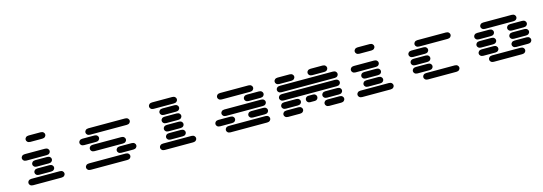

<svg xmlns="http://www.w3.org/2000/svg" viewBox="18 -1783 7964 2818"><g transform="rotate(-15 4000.0 -374.5)"><path d="M284.2 -13.7H715.8Q743.2 -13.7 758.8 -28.3Q774.4 -43 774.4 -62.5Q774.4 -82 758.8 -96.7Q743.2 -111.3 715.8 -111.3H284.2Q256.8 -111.3 241.2 -96.7Q225.6 -82 225.6 -62.5Q225.6 -43 241.2 -28.3Q256.8 -13.7 284.2 -13.7ZM409.2 -138.7H590.8Q618.2 -138.7 633.8 -153.3Q649.4 -168 649.4 -187.5Q649.4 -207 633.8 -221.7Q618.2 -236.3 590.8 -236.3H409.2Q381.8 -236.3 366.2 -221.7Q350.6 -207 350.6 -187.5Q350.6 -168 366.2 -153.3Q381.8 -138.7 409.2 -138.7ZM409.2 -263.7H590.8Q618.2 -263.7 633.8 -278.3Q649.4 -293 649.4 -312.5Q649.4 -332 633.8 -346.7Q618.2 -361.3 590.8 -361.3H409.2Q381.8 -361.3 366.2 -346.7Q350.6 -332 350.6 -312.5Q350.6 -293 366.2 -278.3Q381.8 -263.7 409.2 -263.7ZM284.2 -388.7H590.8Q618.2 -388.7 633.8 -403.3Q649.4 -418 649.4 -437.5Q649.4 -457 633.8 -471.7Q618.2 -486.3 590.8 -486.3H284.2Q256.8 -486.3 241.2 -471.7Q225.6 -457 225.6 -437.5Q225.6 -418 241.2 -403.3Q256.8 -388.7 284.2 -388.7ZM409.2 -638.7H590.8Q618.2 -638.7 633.8 -653.3Q649.4 -668 649.4 -687.5Q649.4 -707 633.8 -721.7Q618.2 -736.3 590.8 -736.3H409.2Q381.8 -736.3 366.2 -721.7Q350.6 -707 350.6 -687.5Q350.6 -668 366.2 -653.3Q381.8 -638.7 409.2 -638.7Z M1159.2 -13.7H1715.8Q1743.2 -13.7 1758.8 -28.3Q1774.4 -43 1774.4 -62.5Q1774.4 -82 1758.8 -96.7Q1743.2 -111.3 1715.8 -111.3H1159.2Q1131.8 -111.3 1116.2 -96.7Q1100.6 -82 1100.6 -62.5Q1100.6 -43 1116.2 -28.3Q1131.8 -13.7 1159.2 -13.7ZM1659.2 -138.7H1840.8Q1868.2 -138.7 1883.8 -153.3Q1899.4 -168 1899.4 -187.5Q1899.4 -207 1883.8 -221.7Q1868.2 -236.3 1840.8 -236.3H1659.2Q1631.8 -236.3 1616.2 -221.7Q1600.6 -207 1600.6 -187.5Q1600.6 -168 1616.2 -153.3Q1631.8 -138.7 1659.2 -138.7ZM1284.2 -263.7H1715.8Q1743.2 -263.7 1758.8 -278.3Q1774.4 -293 1774.4 -312.5Q1774.4 -332 1758.8 -346.7Q1743.2 -361.3 1715.8 -361.3H1284.2Q1256.8 -361.3 1241.2 -346.7Q1225.6 -332 1225.6 -312.5Q1225.6 -293 1241.2 -278.3Q1256.8 -263.7 1284.2 -263.7ZM1159.2 -388.7H1340.8Q1368.2 -388.7 1383.8 -403.3Q1399.4 -418 1399.4 -437.5Q1399.4 -457 1383.8 -471.7Q1368.2 -486.3 1340.8 -486.3H1159.2Q1131.8 -486.3 1116.2 -471.7Q1100.6 -457 1100.6 -437.5Q1100.6 -418 1116.2 -403.3Q1131.8 -388.7 1159.2 -388.7ZM1284.2 -513.7H1840.8Q1868.2 -513.7 1883.8 -528.3Q1899.4 -543 1899.4 -562.5Q1899.4 -582 1883.8 -596.7Q1868.2 -611.3 1840.8 -611.3H1284.2Q1256.8 -611.3 1241.2 -596.7Q1225.6 -582 1225.6 -562.5Q1225.6 -543 1241.2 -528.3Q1256.8 -513.7 1284.2 -513.7Z M2284.2 -13.7H2715.8Q2743.2 -13.7 2758.8 -28.3Q2774.4 -43 2774.4 -62.5Q2774.4 -82 2758.8 -96.7Q2743.2 -111.3 2715.8 -111.3H2284.2Q2256.8 -111.3 2241.2 -96.7Q2225.6 -82 2225.6 -62.5Q2225.6 -43 2241.2 -28.3Q2256.8 -13.7 2284.2 -13.7ZM2409.2 -138.7H2590.8Q2618.2 -138.7 2633.8 -153.3Q2649.4 -168 2649.4 -187.5Q2649.4 -207 2633.8 -221.7Q2618.2 -236.3 2590.8 -236.3H2409.2Q2381.8 -236.3 2366.2 -221.7Q2350.6 -207 2350.6 -187.5Q2350.6 -168 2366.2 -153.3Q2381.8 -138.7 2409.2 -138.7ZM2409.2 -263.7H2590.8Q2618.2 -263.7 2633.8 -278.3Q2649.4 -293 2649.4 -312.5Q2649.4 -332 2633.8 -346.7Q2618.2 -361.3 2590.8 -361.3H2409.2Q2381.8 -361.3 2366.2 -346.7Q2350.6 -332 2350.6 -312.5Q2350.6 -293 2366.2 -278.3Q2381.8 -263.7 2409.2 -263.7ZM2409.2 -388.7H2590.8Q2618.2 -388.7 2633.8 -403.3Q2649.4 -418 2649.4 -437.5Q2649.4 -457 2633.8 -471.7Q2618.2 -486.3 2590.8 -486.3H2409.2Q2381.8 -486.3 2366.2 -471.7Q2350.6 -457 2350.6 -437.5Q2350.6 -418 2366.2 -403.3Q2381.8 -388.7 2409.2 -388.7ZM2409.2 -513.7H2590.8Q2618.2 -513.7 2633.8 -528.3Q2649.4 -543 2649.4 -562.5Q2649.4 -582 2633.8 -596.7Q2618.2 -611.3 2590.8 -611.3H2409.2Q2381.8 -611.3 2366.2 -596.7Q2350.6 -582 2350.6 -562.5Q2350.6 -543 2366.2 -528.3Q2381.8 -513.7 2409.2 -513.7ZM2284.2 -638.7H2590.8Q2618.2 -638.7 2633.8 -653.3Q2649.4 -668 2649.4 -687.5Q2649.4 -707 2633.8 -721.7Q2618.2 -736.3 2590.8 -736.3H2284.2Q2256.8 -736.3 2241.2 -721.7Q2225.6 -707 2225.6 -687.5Q2225.6 -668 2241.2 -653.3Q2256.8 -638.7 2284.2 -638.7Z M3284.2 -13.7H3840.8Q3868.2 -13.7 3883.8 -28.3Q3899.4 -43 3899.4 -62.5Q3899.4 -82 3883.8 -96.7Q3868.2 -111.3 3840.8 -111.3H3284.2Q3256.8 -111.3 3241.2 -96.7Q3225.6 -82 3225.6 -62.5Q3225.6 -43 3241.2 -28.3Q3256.8 -13.7 3284.2 -13.7ZM3159.2 -138.7H3340.8Q3368.2 -138.7 3383.8 -153.3Q3399.4 -168 3399.4 -187.5Q3399.4 -207 3383.8 -221.7Q3368.2 -236.3 3340.8 -236.3H3159.2Q3131.8 -236.3 3116.2 -221.7Q3100.6 -207 3100.6 -187.5Q3100.6 -168 3116.2 -153.3Q3131.8 -138.7 3159.2 -138.7ZM3659.2 -138.7H3840.8Q3868.2 -138.7 3883.8 -153.3Q3899.4 -168 3899.4 -187.5Q3899.4 -207 3883.8 -221.7Q3868.2 -236.3 3840.8 -236.3H3659.2Q3631.8 -236.3 3616.2 -221.7Q3600.6 -207 3600.6 -187.5Q3600.6 -168 3616.2 -153.3Q3631.8 -138.7 3659.2 -138.7ZM3284.2 -263.7H3840.8Q3868.2 -263.7 3883.8 -278.3Q3899.4 -293 3899.4 -312.5Q3899.4 -332 3883.8 -346.7Q3868.2 -361.3 3840.8 -361.3H3284.2Q3256.8 -361.3 3241.2 -346.7Q3225.6 -332 3225.6 -312.5Q3225.6 -293 3241.2 -278.3Q3256.8 -263.7 3284.2 -263.7ZM3659.2 -388.7H3840.8Q3868.2 -388.7 3883.8 -403.3Q3899.4 -418 3899.4 -437.5Q3899.4 -457 3883.8 -471.7Q3868.2 -486.3 3840.8 -486.3H3659.2Q3631.8 -486.3 3616.2 -471.7Q3600.6 -457 3600.6 -437.5Q3600.6 -418 3616.2 -403.3Q3631.8 -388.7 3659.2 -388.7ZM3284.2 -513.7H3715.8Q3743.2 -513.7 3758.8 -528.3Q3774.4 -543 3774.4 -562.5Q3774.4 -582 3758.8 -596.7Q3743.2 -611.3 3715.8 -611.3H3284.2Q3256.8 -611.3 3241.2 -596.7Q3225.6 -582 3225.6 -562.5Q3225.6 -543 3241.2 -528.3Q3256.8 -513.7 3284.2 -513.7Z M4159.2 -13.7H4340.8Q4368.2 -13.7 4383.8 -28.3Q4399.4 -43 4399.4 -62.5Q4399.4 -82 4383.8 -96.7Q4368.2 -111.3 4340.8 -111.3H4159.2Q4131.8 -111.3 4116.2 -96.7Q4100.6 -82 4100.6 -62.5Q4100.6 -43 4116.2 -28.3Q4131.8 -13.7 4159.2 -13.7ZM4784.2 -13.7H4965.8Q4993.2 -13.7 5008.8 -28.3Q5024.4 -43 5024.4 -62.5Q5024.4 -82 5008.8 -96.7Q4993.2 -111.3 4965.8 -111.3H4784.2Q4756.8 -111.3 4741.2 -96.7Q4725.6 -82 4725.6 -62.5Q4725.6 -43 4741.2 -28.3Q4756.8 -13.7 4784.2 -13.7ZM4159.2 -138.7H4340.8Q4368.2 -138.7 4383.8 -153.3Q4399.4 -168 4399.4 -187.5Q4399.4 -207 4383.8 -221.7Q4368.2 -236.3 4340.8 -236.3H4159.2Q4131.8 -236.3 4116.2 -221.7Q4100.6 -207 4100.6 -187.5Q4100.6 -168 4116.2 -153.3Q4131.8 -138.7 4159.2 -138.7ZM4525.4 -138.7H4599.6Q4621.1 -138.7 4635.3 -153.3Q4649.4 -168 4649.4 -187.5Q4649.4 -207 4635.3 -221.7Q4621.1 -236.3 4599.6 -236.3H4525.4Q4503.9 -236.3 4489.7 -221.7Q4475.6 -207 4475.6 -187.5Q4475.6 -168 4489.7 -153.3Q4503.9 -138.7 4525.4 -138.7ZM4784.2 -138.7H4965.8Q4993.2 -138.7 5008.8 -153.3Q5024.4 -168 5024.4 -187.5Q5024.4 -207 5008.8 -221.7Q4993.2 -236.3 4965.8 -236.3H4784.2Q4756.8 -236.3 4741.2 -221.7Q4725.6 -207 4725.6 -187.5Q4725.6 -168 4741.2 -153.3Q4756.8 -138.7 4784.2 -138.7ZM4159.2 -263.7H4965.8Q4993.2 -263.7 5008.8 -278.3Q5024.4 -293 5024.4 -312.5Q5024.4 -332 5008.8 -346.7Q4993.2 -361.3 4965.8 -361.3H4159.2Q4131.8 -361.3 4116.2 -346.7Q4100.6 -332 4100.6 -312.5Q4100.6 -293 4116.2 -278.3Q4131.8 -263.7 4159.2 -263.7ZM4159.2 -388.7H4965.8Q4993.2 -388.7 5008.8 -403.3Q5024.4 -418 5024.4 -437.5Q5024.4 -457 5008.8 -471.7Q4993.2 -486.3 4965.8 -486.3H4159.2Q4131.8 -486.3 4116.2 -471.7Q4100.6 -457 4100.6 -437.5Q4100.6 -418 4116.2 -403.3Q4131.8 -388.7 4159.2 -388.7ZM4159.2 -513.7H4340.8Q4368.2 -513.7 4383.8 -528.3Q4399.4 -543 4399.4 -562.5Q4399.4 -582 4383.8 -596.7Q4368.2 -611.3 4340.8 -611.3H4159.2Q4131.8 -611.3 4116.2 -596.7Q4100.6 -582 4100.6 -562.5Q4100.6 -543 4116.2 -528.3Q4131.8 -513.7 4159.2 -513.7ZM4659.2 -513.7H4840.8Q4868.2 -513.7 4883.8 -528.3Q4899.4 -543 4899.4 -562.5Q4899.4 -582 4883.8 -596.7Q4868.2 -611.3 4840.8 -611.3H4659.2Q4631.8 -611.3 4616.2 -596.7Q4600.6 -582 4600.6 -562.5Q4600.6 -543 4616.2 -528.3Q4631.8 -513.7 4659.2 -513.7Z M5284.2 -13.7H5715.8Q5743.2 -13.7 5758.8 -28.3Q5774.4 -43 5774.4 -62.5Q5774.4 -82 5758.8 -96.7Q5743.2 -111.3 5715.8 -111.3H5284.2Q5256.8 -111.3 5241.2 -96.7Q5225.6 -82 5225.6 -62.5Q5225.6 -43 5241.2 -28.3Q5256.8 -13.7 5284.2 -13.7ZM5409.2 -138.7H5590.8Q5618.2 -138.7 5633.8 -153.3Q5649.4 -168 5649.4 -187.5Q5649.4 -207 5633.8 -221.7Q5618.2 -236.3 5590.8 -236.3H5409.2Q5381.8 -236.3 5366.2 -221.7Q5350.6 -207 5350.6 -187.5Q5350.6 -168 5366.2 -153.3Q5381.8 -138.7 5409.2 -138.7ZM5409.2 -263.7H5590.8Q5618.2 -263.7 5633.8 -278.3Q5649.4 -293 5649.4 -312.5Q5649.4 -332 5633.8 -346.7Q5618.2 -361.3 5590.8 -361.3H5409.2Q5381.8 -361.3 5366.2 -346.7Q5350.6 -332 5350.6 -312.5Q5350.6 -293 5366.2 -278.3Q5381.8 -263.7 5409.2 -263.7ZM5284.2 -388.7H5590.8Q5618.2 -388.7 5633.8 -403.3Q5649.4 -418 5649.4 -437.5Q5649.4 -457 5633.8 -471.7Q5618.2 -486.3 5590.8 -486.3H5284.2Q5256.8 -486.3 5241.2 -471.7Q5225.6 -457 5225.6 -437.5Q5225.6 -418 5241.2 -403.3Q5256.8 -388.7 5284.2 -388.7ZM5409.2 -638.7H5590.8Q5618.2 -638.7 5633.8 -653.3Q5649.4 -668 5649.4 -687.5Q5649.4 -707 5633.8 -721.7Q5618.2 -736.3 5590.8 -736.3H5409.2Q5381.8 -736.3 5366.2 -721.7Q5350.6 -707 5350.6 -687.5Q5350.6 -668 5366.2 -653.3Q5381.8 -638.7 5409.2 -638.7Z M6284.2 -13.7H6715.8Q6743.2 -13.7 6758.8 -28.3Q6774.4 -43 6774.4 -62.5Q6774.4 -82 6758.8 -96.7Q6743.2 -111.3 6715.8 -111.3H6284.2Q6256.8 -111.3 6241.2 -96.7Q6225.6 -82 6225.6 -62.5Q6225.6 -43 6241.2 -28.3Q6256.8 -13.7 6284.2 -13.7ZM6159.2 -138.7H6340.8Q6368.2 -138.7 6383.8 -153.3Q6399.4 -168 6399.4 -187.5Q6399.4 -207 6383.8 -221.7Q6368.2 -236.3 6340.8 -236.3H6159.2Q6131.8 -236.3 6116.2 -221.7Q6100.6 -207 6100.6 -187.5Q6100.6 -168 6116.2 -153.3Q6131.8 -138.7 6159.2 -138.7ZM6159.2 -263.7H6340.8Q6368.2 -263.7 6383.8 -278.3Q6399.4 -293 6399.4 -312.5Q6399.4 -332 6383.8 -346.7Q6368.2 -361.3 6340.8 -361.3H6159.2Q6131.8 -361.3 6116.2 -346.7Q6100.6 -332 6100.6 -312.5Q6100.6 -293 6116.2 -278.3Q6131.8 -263.7 6159.2 -263.7ZM6159.2 -388.7H6340.8Q6368.2 -388.7 6383.8 -403.3Q6399.4 -418 6399.4 -437.5Q6399.4 -457 6383.8 -471.7Q6368.2 -486.3 6340.8 -486.3H6159.2Q6131.8 -486.3 6116.2 -471.7Q6100.6 -457 6100.6 -437.5Q6100.6 -418 6116.2 -403.3Q6131.8 -388.7 6159.2 -388.7ZM6284.2 -513.7H6715.8Q6743.2 -513.7 6758.8 -528.3Q6774.4 -543 6774.4 -562.5Q6774.4 -582 6758.8 -596.7Q6743.2 -611.3 6715.8 -611.3H6284.2Q6256.8 -611.3 6241.2 -596.7Q6225.6 -582 6225.6 -562.5Q6225.6 -543 6241.2 -528.3Q6256.8 -513.7 6284.2 -513.7Z M7284.2 -13.7H7715.8Q7743.2 -13.7 7758.8 -28.3Q7774.4 -43 7774.4 -62.5Q7774.4 -82 7758.8 -96.7Q7743.2 -111.3 7715.8 -111.3H7284.2Q7256.8 -111.3 7241.2 -96.7Q7225.6 -82 7225.6 -62.5Q7225.6 -43 7241.2 -28.3Q7256.8 -13.7 7284.2 -13.7ZM7159.2 -138.7H7340.8Q7368.2 -138.7 7383.8 -153.3Q7399.4 -168 7399.4 -187.5Q7399.4 -207 7383.8 -221.7Q7368.2 -236.3 7340.8 -236.3H7159.2Q7131.8 -236.3 7116.2 -221.7Q7100.6 -207 7100.6 -187.5Q7100.6 -168 7116.2 -153.3Q7131.8 -138.7 7159.2 -138.7ZM7659.2 -138.7H7840.8Q7868.2 -138.7 7883.8 -153.3Q7899.4 -168 7899.4 -187.5Q7899.4 -207 7883.8 -221.7Q7868.2 -236.3 7840.8 -236.3H7659.2Q7631.8 -236.3 7616.2 -221.7Q7600.6 -207 7600.6 -187.5Q7600.6 -168 7616.2 -153.3Q7631.8 -138.7 7659.2 -138.7ZM7159.2 -263.7H7340.8Q7368.2 -263.7 7383.8 -278.3Q7399.4 -293 7399.4 -312.5Q7399.4 -332 7383.8 -346.7Q7368.2 -361.3 7340.8 -361.3H7159.2Q7131.8 -361.3 7116.2 -346.7Q7100.6 -332 7100.6 -312.5Q7100.6 -293 7116.2 -278.3Q7131.8 -263.7 7159.2 -263.7ZM7659.2 -263.7H7840.8Q7868.2 -263.7 7883.8 -278.3Q7899.4 -293 7899.4 -312.5Q7899.4 -332 7883.8 -346.7Q7868.2 -361.3 7840.8 -361.3H7659.2Q7631.8 -361.3 7616.2 -346.7Q7600.6 -332 7600.6 -312.5Q7600.6 -293 7616.2 -278.3Q7631.8 -263.7 7659.2 -263.7ZM7159.2 -388.7H7340.8Q7368.2 -388.7 7383.8 -403.3Q7399.4 -418 7399.4 -437.5Q7399.4 -457 7383.8 -471.7Q7368.2 -486.3 7340.8 -486.3H7159.2Q7131.8 -486.3 7116.2 -471.7Q7100.6 -457 7100.6 -437.5Q7100.6 -418 7116.2 -403.3Q7131.8 -388.7 7159.2 -388.7ZM7659.2 -388.7H7840.8Q7868.2 -388.7 7883.8 -403.3Q7899.4 -418 7899.4 -437.5Q7899.4 -457 7883.8 -471.7Q7868.2 -486.3 7840.8 -486.3H7659.2Q7631.8 -486.3 7616.2 -471.7Q7600.6 -457 7600.6 -437.5Q7600.6 -418 7616.2 -403.3Q7631.8 -388.7 7659.2 -388.7ZM7284.2 -513.7H7715.8Q7743.2 -513.7 7758.8 -528.3Q7774.4 -543 7774.4 -562.5Q7774.4 -582 7758.8 -596.7Q7743.2 -611.3 7715.8 -611.3H7284.2Q7256.8 -611.3 7241.2 -596.7Q7225.6 -582 7225.6 -562.5Q7225.6 -543 7241.2 -528.3Q7256.8 -513.7 7284.2 -513.7Z"/></g></svg>

Font: Sixtyfour
Style: Regular
Weight: 400
Designer: Jens Kutilek
Foundry: Jens Kutilek
Version: Version 2.001